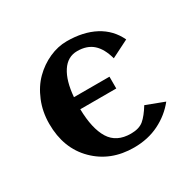

<svg xmlns="http://www.w3.org/2000/svg" viewBox="-109 -571 715 702"><g transform="rotate(-30 248.5 -220.0)"><path d="M368.2 -310.1Q356 -355.5 331.1 -377.7Q306.2 -399.9 265.1 -399.9Q224.6 -399.9 200.4 -363Q176.3 -326.2 170.9 -259.8H320.8V-210H168.9Q170.4 -127.4 197.5 -83.7Q224.6 -40 285.2 -40Q319.8 -40 338.9 -55.9Q357.9 -71.8 378.9 -106L455.1 -77.1Q423.3 -37.1 376.2 -13.7Q329.1 9.8 270 9.8Q171.4 9.8 107.7 -53.5Q43.9 -116.7 43.9 -220.2Q43.9 -271 62 -314.9Q80.1 -358.9 109.4 -387.9Q138.7 -417 175.5 -433.6Q212.4 -450.2 250 -450.2Q319.3 -450.2 368.7 -424.1Q418 -397.9 441.9 -347.2Z"/></g></svg>

Font: Pfennig
Style: Bold
Weight: 700
Version: Version 20120410 ; ttfautohint (v0.8)